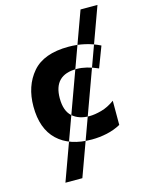

<svg xmlns="http://www.w3.org/2000/svg" viewBox="-141 -845 882 1150"><g transform="rotate(-15 300.0 -270.5)"><path d="M118 219 474 -760H579L223 219ZM339 10Q386 10 432.5 0Q479 -10 519 -32V-182Q478 -152 436 -140.5Q394 -129 361 -129Q295 -129 255.5 -164.5Q216 -200 216 -278Q216 -422 359 -422Q418 -422 490 -390L539 -519Q451 -563 346 -563Q192 -563 121.5 -480.5Q51 -398 51 -271Q51 -133 126.5 -61.5Q202 10 339 10Z"/></g></svg>

Font: Noto Sans Mono Extra
Style: Regular
Weight: 800
Designer: Monotype Design Team
Foundry: Monotype Imaging Inc.
Version: Version 1.900